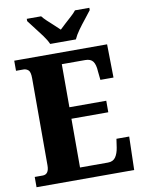

<svg xmlns="http://www.w3.org/2000/svg" viewBox="-99 -999 796 1067"><g transform="rotate(-10 298.5 -465.5)"><path d="M19 0V-58H64Q100 -58 100 -109V-600Q100 -637 88 -647Q76 -657 62 -657H19V-714H543L546 -526H472L467 -574Q465 -613 452 -631Q439 -649 408 -649H276V-406H484V-341H276V-66H434Q463 -66 477 -86.5Q491 -107 496 -140L503 -188H575L570 0ZM232 -771Q222 -794 202.5 -820.5Q183 -847 162.5 -873Q142 -899 128 -918V-931H209Q218 -919 235.5 -902.5Q253 -886 272 -869Q291 -852 304 -839Q317 -852 336 -869Q355 -886 373 -902.5Q391 -919 400 -931H481V-918Q467 -899 446 -873Q425 -847 406 -820.5Q387 -794 377 -771Z"/></g></svg>

Font: Noto Serif Thai Condensed Black
Style: Regular
Weight: 900
Width: 3
Designer: Monotype Design Team
Foundry: Monotype Imaging Inc.
Version: Version 2.002; ttfautohint (v1.8.4.7-5d5b)